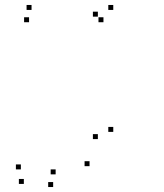

<svg xmlns="http://www.w3.org/2000/svg" viewBox="-20 -530 660 773"><path d="M97 -440.5V-460.5H77V-440.5ZM396.5 -440.5V-460.5H376.5V-440.5ZM374 -463V-483H354V-463ZM374 30V10H354V30ZM340.5 139V119H320.5V139ZM204 172V152H184V172ZM64 152V132H44V152ZM76 210.5V190.5H56V210.5ZM194 223V203H174V223ZM436 1V-19H416V1ZM436 -490V-510H416V-490ZM107 -490V-510H87V-490Z"/></svg>

Font: Monaspace Argon Dots Var
Style: Regular
Weight: 400
Designer: Riley Cran and the Lettermatic Team
Version: Version 1.100 (Monaspace Argon Dots)